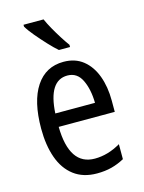

<svg xmlns="http://www.w3.org/2000/svg" viewBox="-117 -836 686 916"><g transform="rotate(-15 226.0 -378.0)"><path d="M229 -546Q286 -546 325 -515Q364 -484 384 -430Q404 -376 404 -308V-252H127Q130 -61 255 -61Q320 -61 383 -98V-24Q352 -7 319.5 1.5Q287 10 247 10Q179 10 133.5 -24.5Q88 -59 66 -121Q44 -183 44 -265Q44 -400 92.5 -473Q141 -546 229 -546ZM230 -478Q137 -478 128 -318H324Q323 -385 300.5 -431.5Q278 -478 230 -478ZM190 -766Q200 -743 215.5 -715.5Q231 -688 247.5 -662Q264 -636 278 -617V-606H223Q203 -623 177 -651Q151 -679 127 -707.5Q103 -736 91 -757V-766Z"/></g></svg>

Font: Avrile Sans Condensed
Style: Regular
Weight: 400
Width: 3
Designer: Monotype Design Team
Foundry: Monotype Imaging Inc.
Version: Version 2.001;September 10, 2019;FontCreator 11.5.0.2425 64-